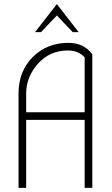

<svg xmlns="http://www.w3.org/2000/svg" viewBox="-20 -912 542 932"><path d="M428 -648V0H391V-330H107V0H70V-458Q70 -566 139 -635Q208 -704 312 -704Q388 -704 428 -648ZM391 -367V-634Q359 -667 310 -667Q222 -667 164.5 -603Q107 -539 107 -457V-367ZM333 -756 256 -837 179 -756H150L256 -892L362 -756Z"/></svg>

Font: Bubbler One
Style: Regular
Weight: 400
Designer: Brenda Gallo (gbrenda1987@gmail.com)
Foundry: Brenda Gallo
Version: Version 1.003